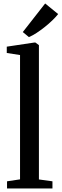

<svg xmlns="http://www.w3.org/2000/svg" viewBox="-20 -1058 346 1078"><path d="M92.5 -51V-749L18 -760.5V-796L171.5 -819H179L198.5 -804.5V-50.5L274.5 -40V0H19.5V-40ZM142 -850 108 -878 233.5 -1038.5 306.5 -979Q293 -962 273.2 -943Q253.5 -924 230.8 -906Q208 -888 185.5 -873.2Q163 -858.5 143 -850Z"/></svg>

Font: Merriweather 60pt Medium
Style: Regular
Weight: 500
Version: Version 2.100